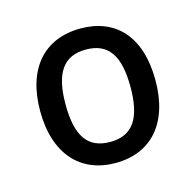

<svg xmlns="http://www.w3.org/2000/svg" viewBox="-62 -786 478 468"><g transform="rotate(-15 176.5 -552.5)"><path d="M322 -553C322 -664 266 -722 178 -722C87 -722 31 -661 31 -553C31 -443 89 -383 176 -383C267 -383 322 -445 322 -553ZM95 -553C95 -632 121 -669 177 -669C234 -669 259 -632 259 -553C259 -474 234 -436 177 -436C119 -436 95 -474 95 -553Z"/></g></svg>

Font: Noto Sans Devanagari UI SemiCondensed
Style: Regular
Weight: 400
Width: 4
Designer: Jelle Bosma - Monotype Design Team
Foundry: Monotype Imaging Inc.
Version: Version 2.004